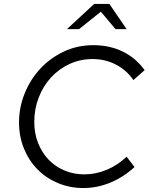

<svg xmlns="http://www.w3.org/2000/svg" viewBox="-20 -938 753 969"><path d="M76 0ZM406 -58Q463 -58 518.5 -81Q574 -104 619 -147Q629 -134 639 -121Q649 -108 659 -95Q602 -43 536 -16Q470 11 401 11Q332 11 272.5 -14Q213 -39 169.5 -83Q126 -127 101 -188Q76 -249 76 -320Q76 -396 104.5 -466.5Q133 -537 183 -591Q233 -645 301.5 -677.5Q370 -710 451 -710Q534 -710 600 -677.5Q666 -645 710 -584Q696 -571 681.5 -559Q667 -547 653 -534Q620 -583 566 -611.5Q512 -640 447 -640Q385 -640 331 -615Q277 -590 237.5 -547Q198 -504 175.5 -446Q153 -388 153 -323Q153 -264 172.5 -215.5Q192 -167 225.5 -132Q259 -97 305.5 -77.5Q352 -58 406 -58ZM563 -791 489 -879 379 -791H318L455 -918H532L619 -791Z"/></svg>

Font: Rosa Sans Light
Style: Italic
Weight: 300
Italic angle: -12°
Designer: Pentagram / MCKL
Foundry: Pentagram / MCKL
Version: Version 1.005;September 16, 2019;FontCreator 11.5.0.2425 64-